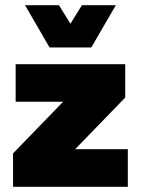

<svg xmlns="http://www.w3.org/2000/svg" viewBox="-20 -716 540 736"><path d="M470 0V-144H268L460 -342V-470H40V-326H222L30 -128V0ZM330 -534 424 -696H294L250 -625L206 -696H76L170 -534Z"/></svg>

Font: Gantari Black
Style: Regular
Weight: 900
Designer: Anugrah Pasau
Foundry: Lafontype
Version: Version 1.000